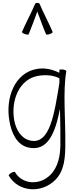

<svg xmlns="http://www.w3.org/2000/svg" viewBox="-20 -1035 523 1364"><path d="M184 -792C206 -845 225 -899 245 -953C266 -899 284 -845 307 -792C308 -788 320 -788 333 -793C346 -797 356 -804 354 -808C326 -875 290 -939 262 -1006C260 -1012 253 -1015 245 -1014C241 -1016 231 -1013 229 -1006C200 -939 165 -875 136 -808C135 -804 144 -797 157 -793C171 -788 182 -788 184 -792ZM402 -538C402 -535 401 -528 401 -518C352 -543 297 -555 241 -545C86 -518 17 -343 47 -175C61 -92 98 -9 177 12C320 47 373 -92 406 -262C408 -174 410 -81 409 -12C409 68 394 151 338 207C262 284 137 276 86 187C83 184 72 186 60 193C48 200 40 209 42 212C110 330 274 342 373 243C439 177 444 79 444 -13C446 -185 426 -385 451 -529C452 -533 442 -539 428 -541C414 -543 403 -542 402 -538ZM193 -37C129 -52 93 -115 81 -181C56 -324 118 -473 250 -496C302 -505 356 -502 402 -479C402 -468 402 -457 402 -445C367 -236 337 -2 193 -37Z"/></svg>

Font: Nupuram Condensed Thin
Style: Regular
Weight: 100
Width: 3
Designer: Santhosh Thottingal (santhosh.thottingal@gmail.com)
Foundry: SMC
Version: Version 1.000